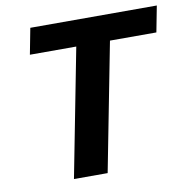

<svg xmlns="http://www.w3.org/2000/svg" viewBox="-75 -733 798 808"><g transform="rotate(-10 323.5 -329.5)"><path d="M427.2 -547.4 320.8 0H176.8L283.2 -547.4H85L106.4 -658.7H647L625.5 -547.4Z"/></g></svg>

Font: Liberation Mono
Style: Bold Italic
Weight: 700
Italic angle: -12°
Monospace: yes
Designer: Steve Matteson
Foundry: Ascender Corporation
Version: Version 2.1.5